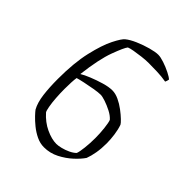

<svg xmlns="http://www.w3.org/2000/svg" viewBox="-193 -774 879 879"><g transform="rotate(45 246.5 -335.0)"><path d="M244 0Q219 0 195 -11.5Q171 -23 150 -40Q129 -57 114.5 -72.5Q100 -88 95 -95Q79 -124 73.5 -168Q68 -212 68 -267Q68 -371 85 -444.5Q102 -518 123.5 -560.5Q145 -603 158 -613Q175 -627 205 -640Q235 -653 266 -661.5Q297 -670 315 -670Q330 -670 354 -662Q378 -654 400 -643Q422 -632 430 -624Q428 -612 424 -605Q396 -610 365.5 -611Q335 -612 311 -612Q291 -612 266.5 -609Q242 -606 222 -602.5Q202 -599 193 -595Q182 -582 160 -522.5Q138 -463 125 -355Q141 -365 169.5 -376.5Q198 -388 228.5 -397Q259 -406 282 -406Q302 -406 324.5 -395.5Q347 -385 367.5 -369.5Q388 -354 402 -340.5Q416 -327 419 -321Q427 -299 431 -270Q435 -241 435 -216Q435 -182 430 -153.5Q425 -125 417 -104Q403 -83 377 -59Q351 -35 317 -17.5Q283 0 244 0ZM274 -51Q285 -51 303.5 -55.5Q322 -60 340 -68.5Q358 -77 369 -88Q374 -101 377.5 -132Q381 -163 381 -197Q381 -227 377.5 -258Q374 -289 369 -302Q356 -317 333.5 -328.5Q311 -340 290 -347Q269 -354 258 -354Q243 -354 216.5 -349.5Q190 -345 164.5 -339.5Q139 -334 126 -330Q124 -318 123 -298Q122 -278 122 -255Q122 -228 124 -199Q126 -170 130 -148Q134 -126 138 -120Q168 -86 205.5 -68.5Q243 -51 274 -51Z"/></g></svg>

Font: Texturina 72pt Thin
Style: Regular
Weight: 100
Designer: Guillermo Torres Carreño
Foundry: Omnibus-Type
Version: Version 1.002; ttfautohint (v1.8.3)